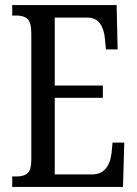

<svg xmlns="http://www.w3.org/2000/svg" viewBox="-20 -734 539 754"><path d="M28 -41H45Q75 -41 89 -54.5Q103 -68 103 -107V-602Q103 -645 88.5 -659Q74 -673 45 -673H28V-714H438L442 -540H396L392 -582Q389 -619 372.5 -642Q356 -665 322 -665H195V-398H384V-350H195V-49H341Q407 -49 418 -132L422 -174H468L463 0H28Z"/></svg>

Font: Noto Serif Cond
Style: Regular
Weight: 400
Width: 3
Designer: Monotype Design Team
Foundry: Monotype Imaging Inc.
Version: Version 1.001